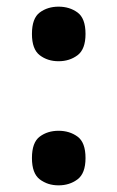

<svg xmlns="http://www.w3.org/2000/svg" viewBox="-20 -549 353 577"><path d="M156 -365Q123 -365 99.5 -383Q76 -401 76 -447Q76 -494 99.5 -511.5Q123 -529 156 -529Q189 -529 213 -511.5Q237 -494 237 -447Q237 -401 213 -383Q189 -365 156 -365ZM156 8Q123 8 99.5 -10Q76 -28 76 -74Q76 -121 99.5 -138.5Q123 -156 156 -156Q189 -156 213 -138.5Q237 -121 237 -74Q237 -28 213 -10Q189 8 156 8Z"/></svg>

Font: Noto Serif Sinhala
Style: Bold
Weight: 700
Designer: Jelle Bosma - Monotype Design Team
Foundry: Monotype Imaging Inc.
Version: Version 2.007; ttfautohint (v1.8.4.7-5d5b)